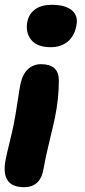

<svg xmlns="http://www.w3.org/2000/svg" viewBox="-29 -525 358 805"><path d="M184.1 -327.1Q126 -327.1 101.3 -358.6Q76.7 -390.1 85.9 -435.1Q92.8 -467.8 118.9 -486.3Q145 -504.9 187 -504.9Q244.6 -504.9 272.5 -481.7Q300.3 -458.5 291 -416Q282.2 -372.1 253.7 -349.6Q225.1 -327.1 184.1 -327.1ZM71.8 259.8Q-28.8 259.8 -4.9 142.1Q-1 121.6 11 73Q22.9 24.4 28.8 -4.9Q35.6 -38.6 44.2 -95.7Q52.7 -152.8 56.2 -169.9Q64.9 -212.9 87.6 -234.4Q110.4 -255.9 143.1 -255.9Q216.3 -255.9 217.8 -189.9Q217.8 -111.3 201.2 -30.8Q196.3 -6.8 179 64.5Q161.6 135.7 153.8 181.2Q141.6 259.8 71.8 259.8Z"/></svg>

Font: Shantell Sans Irregular
Style: Italic
Weight: 800
Italic angle: -11.31°
Designer: Stephen Nixon, Anya Danilova, Shantell Martin
Foundry: Arrow Type
Version: Version 1.006;[9816181b4]